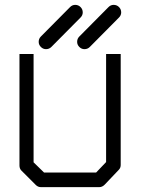

<svg xmlns="http://www.w3.org/2000/svg" viewBox="-20 -819 580 789"><path d="M60 -597H118V-152L161 -110H375L416 -153V-597H476V-141Q476 -129 468 -121L410 -60Q400 -50 388 -50H148Q136 -50 127 -59L68 -118Q60 -126 60 -139ZM297 -647Q297 -660 306 -669L426 -790Q435 -799 447 -799Q460 -799 469 -790Q478 -781 478 -768Q478 -756 469 -747L349 -626Q340 -617 327 -617Q315 -617 306 -626Q297 -635 297 -647ZM139 -647Q139 -660 148 -669L268 -790Q277 -799 289 -799Q302 -799 311 -790Q320 -781 320 -768Q320 -756 311 -747L191 -626Q182 -617 169 -617Q157 -617 148 -626Q139 -635 139 -647Z"/></svg>

Font: 3270 Nerd Font Mono
Style: Regular
Weight: 400
Monospace: yes
Version: Version 3.0.1;Nerd Fonts 3.0.0